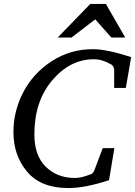

<svg xmlns="http://www.w3.org/2000/svg" viewBox="-20 -936 684 972"><path d="M644 -647 617 -491H558V-584Q558 -592 552.5 -600.5Q547 -609 540 -611Q498 -636 455 -636Q335 -636 244.5 -529.5Q154 -423 154 -256Q154 -148 212 -91.5Q270 -35 359 -35Q392 -35 434 -52Q449 -54 457 -72L500 -186H559L532 -24Q412 16 326 16Q187 16 117.5 -66.5Q48 -149 48 -267Q48 -374 98 -469.5Q148 -565 241.5 -626Q335 -687 450 -687Q521 -687 644 -647ZM614 -746H544L462 -838L342 -746H272L437 -916H516Z"/></svg>

Font: Veleka
Style: Italic
Weight: 400
Italic angle: -12°
Designer: Stefan Peev, Context Ltd, 2016; SIL International, 1997-2014.
Foundry: Stefan Peev, Context Ltd, 2016
Version: Version 1.000